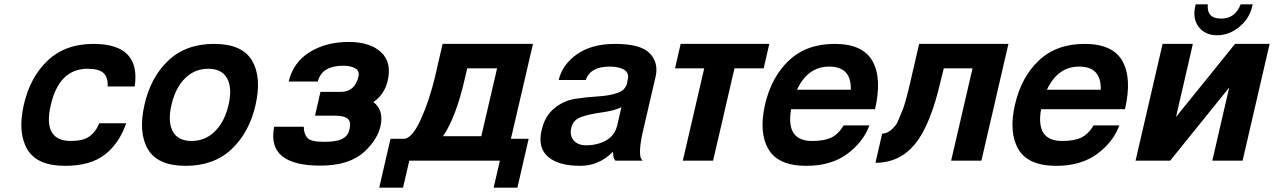

<svg xmlns="http://www.w3.org/2000/svg" viewBox="-20 -743 5892 888"><path d="M385 -425Q254 -425 215 -258Q176 -91 308 -91Q362 -91 392 -111Q422 -131 439 -173H564Q530 -77 463 -26.5Q396 24 281 24Q151 24 106 -53Q61 -130 90 -258Q119 -386 200.5 -463Q282 -540 412 -540Q632 -540 603 -343H478Q480 -385 459 -405Q438 -425 385 -425Z M835.5 -380.5Q791 -336 773 -258Q755 -180 779 -135.5Q803 -91 866 -91Q929 -91 974 -135.5Q1019 -180 1037 -258Q1055 -336 1030.5 -380.5Q1006 -425 943 -425Q880 -425 835.5 -380.5ZM664 -53Q619 -130 648 -258Q677 -386 758.5 -463Q840 -540 970 -540Q1100 -540 1145.5 -463Q1191 -386 1162 -258Q1133 -130 1051 -53Q969 24 839 24Q709 24 664 -53Z M1593 -549Q1691 -549 1742 -502Q1793 -455 1773 -369Q1758 -306 1707 -271Q1756 -234 1740 -160Q1726 -98 1665 -41Q1595 23 1462 23Q1337 23 1283.5 -22Q1230 -67 1248 -157H1385Q1385 -124 1402 -105Q1418 -87 1479 -87Q1535 -87 1561 -100Q1590 -114 1596 -143Q1605 -179 1588.5 -193.5Q1572 -208 1529 -208H1437L1462 -318H1556Q1621 -318 1638 -389Q1644 -415 1623 -427Q1602 -439 1568 -439Q1468 -439 1450 -366H1315Q1337 -456 1413 -502.5Q1489 -549 1593 -549Z M2343 -101H2425L2373 125H2263L2292 0H1873L1844 125H1734L1786 -101H1848Q1886 -103 1925 -188Q1966 -278 1992 -388L2027 -540H2445ZM2029 -113H2206L2279 -427H2141L2129 -376Q2089 -201 2029 -113Z M2884 -378Q2890 -406 2866.5 -420.5Q2843 -435 2800 -435Q2710 -435 2689 -373H2564Q2581 -445 2649 -492.5Q2717 -540 2825 -540Q2943 -540 2985 -496.5Q3027 -453 3012 -388L2951 -125Q2940 -71 2940 -43.5Q2940 -16 2946 -8L2952 0H2827Q2816 -7 2815 -41Q2750 24 2664 24Q2563 24 2514.5 -18Q2466 -60 2485 -141Q2500 -207 2544 -242.5Q2588 -278 2640.5 -286Q2693 -294 2744.5 -297Q2796 -300 2834 -312.5Q2872 -325 2880 -358ZM2834 -161 2854 -247Q2822 -231 2763 -223Q2704 -215 2667 -201.5Q2630 -188 2622 -151Q2614 -117 2633 -94Q2652 -71 2691 -71Q2743 -71 2783 -93.5Q2823 -116 2834 -161Z M3538 -540 3512 -427H3377L3278 0H3138L3237 -427H3102L3128 -540Z M3815 -435Q3716 -435 3666 -328H3915Q3918 -435 3815 -435ZM3709 24Q3579 24 3534 -53Q3489 -130 3518 -258Q3547 -386 3628.5 -463Q3710 -540 3840 -540Q3971 -540 4015.5 -460Q4060 -380 4027 -238H3639Q3613 -91 3736 -91Q3792 -91 3824.5 -106.5Q3857 -122 3882 -163H4001Q3972 -85 3897.5 -30.5Q3823 24 3709 24Z M4231 -540H4644L4519 0H4379L4478 -427H4345L4330 -366Q4283 -164 4213 -78Q4141 10 4029 10L4060 -125Q4094 -125 4126 -169Q4131 -176 4156 -238Q4165 -261 4182 -328Z M4971 -435Q4872 -435 4822 -328H5071Q5074 -435 4971 -435ZM4865 24Q4735 24 4690 -53Q4645 -130 4674 -258Q4703 -386 4784.5 -463Q4866 -540 4996 -540Q5127 -540 5171.5 -460Q5216 -380 5183 -238H4795Q4769 -91 4892 -91Q4948 -91 4980.5 -106.5Q5013 -122 5038 -163H5157Q5128 -85 5053.5 -30.5Q4979 24 4865 24Z M5609 -580Q5553 -580 5524 -618.5Q5495 -657 5508 -713L5510 -723H5566Q5560 -657 5628 -657Q5693 -657 5718 -723H5774L5771 -712Q5758 -656 5711 -618Q5664 -580 5609 -580ZM5357 -540H5497L5419 -202L5692 -540H5852L5727 0H5587L5665 -338L5392 0H5232Z"/></svg>

Font: Miedinger
Style: Bold-Italic
Weight: 700
Italic angle: -13°
Version: Version 001.000